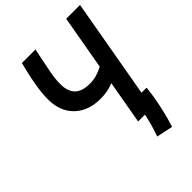

<svg xmlns="http://www.w3.org/2000/svg" viewBox="-242 -807 1078 1078"><g transform="rotate(-45 297.5 -268.0)"><path d="M476.6 156.2 379.4 135.7Q392.6 99.1 402.6 62Q412.6 24.9 418.9 -6.8L437 -100.6H530.8Q528.8 -73.2 522.9 -37.6Q517.1 -2 509 35.2Q501 72.3 492.2 104.2Q483.4 136.2 476.6 156.2ZM305.2 -238.8Q207.5 -238.8 150.1 -294.7Q92.8 -350.6 92.8 -446.3Q92.8 -487.8 100.8 -539.3Q108.9 -590.8 120.6 -639.2L133.8 -693.4H241.7L229 -632.3Q218.8 -584.5 210.7 -540.3Q202.6 -496.1 202.6 -456.5Q202.6 -399.4 231.4 -370.4Q260.3 -341.3 320.8 -341.3Q351.1 -341.3 376.2 -348.6Q401.4 -356 427.2 -369.4Q453.1 -382.8 484.9 -401.9L473.1 -294.4Q439 -269.5 397.2 -254.2Q355.5 -238.8 305.2 -238.8ZM363.3 0 485.4 -693.4H595.2L473.1 0Z"/></g></svg>

Font: Cascadia Mono Medium
Style: Italic
Weight: 500
Italic angle: -10°
Monospace: yes
Designer: Aaron Bell
Foundry: Saja Typeworks
Version: Version 2407.024